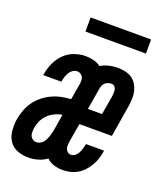

<svg xmlns="http://www.w3.org/2000/svg" viewBox="-140 -796 772 895"><g transform="rotate(20 246.0 -348.5)"><path d="M104 8Q75 8 49.5 -2Q24 -12 9.5 -34Q-5 -56 -7.5 -84Q-10 -112 -6 -141Q-2 -164 6.5 -187.5Q15 -211 29.5 -231.5Q44 -252 64 -268Q84 -284 106.5 -294.5Q129 -305 153 -310Q177 -315 200 -316L213 -393Q215 -402 215 -412Q215 -422 211.5 -430Q208 -438 200 -443Q192 -448 182 -448Q171 -448 161 -441Q151 -434 145 -424Q139 -414 135.5 -403Q132 -392 130 -381Q130 -380 129.5 -379Q129 -378 129 -377H39Q40 -379 40 -381Q40 -383 41 -385Q45 -412 57.5 -439Q70 -466 91 -487Q112 -508 140 -518Q168 -528 195 -528Q216 -528 236 -523Q256 -518 271 -506Q290 -518 312 -523Q334 -528 355 -528Q374 -528 392 -524Q410 -520 424.5 -510.5Q439 -501 448.5 -486Q458 -471 462.5 -453.5Q467 -436 466.5 -417Q466 -398 463 -379L437 -220H276L260 -127Q259 -118 258.5 -108.5Q258 -99 261 -91Q264 -83 271 -77.5Q278 -72 287 -72Q298 -72 307.5 -79.5Q317 -87 322 -97Q327 -107 330.5 -118Q334 -129 336 -139Q336 -140 336 -141Q336 -142 336 -143H426Q426 -141 425.5 -139Q425 -137 425 -135Q422 -117 416 -99Q410 -81 400 -64.5Q390 -48 376.5 -33.5Q363 -19 346 -9.5Q329 0 310.5 4Q292 8 274 8Q252 8 231 1.5Q210 -5 195 -20Q175 -5 151 1.5Q127 8 104 8ZM289 -300H359L375 -393Q376 -401 376.5 -410Q377 -419 375.5 -427.5Q374 -436 368 -442Q362 -448 353 -448Q345 -448 336.5 -445.5Q328 -443 321.5 -437Q315 -431 311.5 -423Q308 -415 307 -407ZM116 -72Q124 -72 132.5 -76Q141 -80 147.5 -87Q154 -94 158 -102.5Q162 -111 165 -119.5Q168 -128 170 -136.5Q172 -145 174 -154L187 -234Q168 -231 149.5 -222Q131 -213 116.5 -198.5Q102 -184 94 -166Q86 -148 83 -129Q82 -119 82 -109Q82 -99 86 -90.5Q90 -82 98 -77Q106 -72 116 -72ZM455 -635H155V-705H455Z"/></g></svg>

Font: Iosevka SS04 Medium Oblique
Style: Regular
Weight: 500
Italic angle: -9°
Monospace: yes
Designer: Belleve Invis
Foundry: Belleve Invis
Version: Version 19.0.0; ttfautohint (v1.8.4)